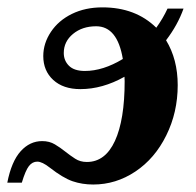

<svg xmlns="http://www.w3.org/2000/svg" viewBox="-44 -491 527 516"><path d="M206.5 4.9Q176.8 4.9 151.1 -3.9Q125.5 -12.7 89.8 -40.5Q69.3 -56.6 56.2 -56.6Q43 -56.6 33.7 -44.7Q24.4 -32.7 14.6 0H-24.4Q-13.2 -57.1 11.5 -84.5Q36.1 -111.8 69.3 -111.8Q88.9 -111.8 103.5 -103Q118.2 -94.2 131.3 -83.7Q144.5 -73.2 158 -64.5Q171.4 -55.7 189.5 -55.7Q238.8 -55.7 264.9 -112.3Q291 -168.9 291 -272.9L290.5 -284.7Q231.4 -251.5 171.9 -251.5Q126 -251.5 99.1 -276.1Q72.3 -300.8 72.3 -340.3Q72.3 -374.5 92.8 -405.3Q113.3 -436 149.2 -453.6Q185.1 -471.2 231.4 -471.2Q320.3 -471.2 376 -416.5Q394 -441.4 406.2 -467.8H449.2Q433.6 -423.8 402.3 -382.8Q433.6 -331.5 433.6 -262.2Q433.6 -189 402.8 -127Q372.1 -64.9 319.8 -30Q267.6 4.9 206.5 4.9ZM214.4 -420.4Q177.2 -420.4 152.3 -399.9Q127.4 -379.4 127.4 -348.6Q127.4 -328.1 141.4 -314.2Q155.3 -300.3 184.1 -300.3Q232.9 -300.3 286.1 -332.5Q271.5 -420.4 214.4 -420.4Z"/></svg>

Font: Tinos
Style: Bold Italic
Weight: 700
Italic angle: -16.333°
Designer: Steve Matteson
Foundry: Monotype Imaging Inc.
Version: Version 1.23